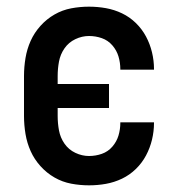

<svg xmlns="http://www.w3.org/2000/svg" viewBox="-20 -548 540 576"><path d="M247 8Q220 8 193.5 3Q167 -2 143.5 -15.5Q120 -29 101.5 -49.5Q83 -70 72 -94.5Q61 -119 56.5 -146Q52 -173 52 -200V-320Q52 -347 56.5 -374Q61 -401 72 -425.5Q83 -450 101.5 -470.5Q120 -491 143.5 -504.5Q167 -518 193.5 -523Q220 -528 247 -528Q273 -528 298 -523.5Q323 -519 346 -508Q369 -497 387.5 -479Q406 -461 418 -438.5Q430 -416 436 -391Q442 -366 442 -341Q442 -341 442 -340.5Q442 -340 442 -339H341Q341 -339 341 -339.5Q341 -340 341 -340Q341 -360 335.5 -378.5Q330 -397 317 -412Q304 -427 285.5 -433.5Q267 -440 247 -440Q226 -440 206 -430.5Q186 -421 173.5 -403Q161 -385 157 -363.5Q153 -342 153 -320V-296H307V-224H153V-200Q153 -178 157 -156.5Q161 -135 173.5 -117Q186 -99 206 -89.5Q226 -80 247 -80Q267 -80 285.5 -86.5Q304 -93 317 -108Q330 -123 335.5 -141.5Q341 -160 341 -180Q341 -180 341 -180.5Q341 -181 341 -181H442Q442 -180 442 -179.5Q442 -179 442 -179Q442 -154 436 -129Q430 -104 418 -81.5Q406 -59 387.5 -41Q369 -23 346 -12Q323 -1 298 3.5Q273 8 247 8Z"/></svg>

Font: Zed Mono Semibold
Style: Regular
Weight: 600
Monospace: yes
Designer: Belleve Invis
Foundry: Belleve Invis
Version: Version 1.0.0; ttfautohint (v1.8.4)